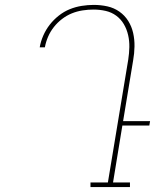

<svg xmlns="http://www.w3.org/2000/svg" viewBox="-20 -763 640 783"><path d="M510 0H349V-19H420L503 -520Q507 -546 507.5 -571Q508 -596 502.5 -620Q497 -644 485 -664.5Q473 -685 454 -699Q435 -713 411 -718.5Q387 -724 361 -724Q339 -724 316.5 -720.5Q294 -717 273 -708.5Q252 -700 233 -685.5Q214 -671 199.5 -652.5Q185 -634 176 -613Q167 -592 163 -570H142Q146 -594 156.5 -618Q167 -642 183 -662.5Q199 -683 220 -699.5Q241 -716 264.5 -725.5Q288 -735 313 -739Q338 -743 362 -743Q391 -743 418 -737Q445 -731 467 -715.5Q489 -700 503 -677.5Q517 -655 523 -628.5Q529 -602 528.5 -573.5Q528 -545 523 -517L482 -269H592L589 -251H479L441 -19H510Z"/></svg>

Font: Iosevka HT Thin Extended
Style: Italic
Weight: 100
Width: 7
Italic angle: -9°
Monospace: yes
Designer: Belleve Invis
Foundry: Belleve Invis
Version: Version 32.3.0; ttfautohint (v1.8.4)